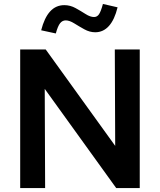

<svg xmlns="http://www.w3.org/2000/svg" viewBox="-20 -950 808 970"><path d="M82 0V-700H211L562 -213L560 -700H686V0H567L206 -501L208 0ZM262 -781 188 -797Q204 -860 233 -892Q262 -924 305 -924Q335 -924 362 -909Q389 -894 412.5 -879Q436 -864 455 -864Q471 -864 480.5 -878.5Q490 -893 500 -930L574 -913Q559 -851 530.5 -819Q502 -787 461 -787Q433 -787 406 -802Q379 -817 355 -832Q331 -847 312 -847Q295 -847 283.5 -832.5Q272 -818 262 -781Z"/></svg>

Font: Red Hat Text SemiBold
Style: Regular
Weight: 600
Designer: Pentagram, MCKL
Foundry: MCKL
Version: Version 1.030